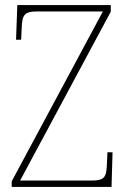

<svg xmlns="http://www.w3.org/2000/svg" viewBox="-20 -734 499 754"><path d="M26 0H418L422 -136H402L400 -93C398 -39 392 -25 340 -25H59L415 -688V-714H48L43 -578H63L65 -620C67 -675 74 -689 126 -689H384L26 -22Z"/></svg>

Font: Noto Serif Tamil SemiCondensed Thin
Style: Regular
Weight: 100
Width: 4
Designer: Indian Type Foundry, Tom Grace, and the Monotype Design Team
Foundry: Monotype Imaging Inc.
Version: Version 2.004